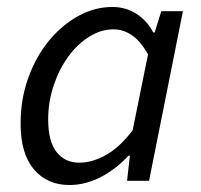

<svg xmlns="http://www.w3.org/2000/svg" viewBox="-20 -518 577 550"><path d="M39 -164Q39 -234 61 -295Q83 -356 120 -401Q157 -446 204 -472Q251 -498 302 -498Q341 -498 371.5 -478Q402 -458 419 -425H423L442 -486H504L407 0H344L352 -72H348Q313 -34 269 -11Q225 12 179 12Q115 12 77 -33Q39 -78 39 -164ZM207 -52Q245 -52 284.5 -74.5Q324 -97 360 -145L404 -362Q383 -400 358 -417Q333 -434 305 -434Q269 -434 235 -412.5Q201 -391 175 -355Q149 -319 133.5 -272.5Q118 -226 118 -176Q118 -113 142 -82.5Q166 -52 207 -52Z"/></svg>

Font: mr_Source Sans Pro
Style: Italic
Weight: 400
Italic angle: -11°
Designer: Paul D. Hunt
Foundry: Adobe Systems Incorporated
Version: Version 1.036;July 10, 2024;FontCreator 11.5.0.2430 64-bit